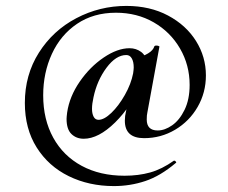

<svg xmlns="http://www.w3.org/2000/svg" viewBox="-20 -523 769 649"><path d="M426 -234 460 -247Q425 -164 369 -109Q313 -54 263 -54Q238 -54 221.5 -70Q205 -86 205 -121Q205 -127 207 -143Q215 -197 249.5 -247Q284 -297 330.5 -328.5Q377 -360 418 -360Q440 -360 457 -347.5Q474 -335 476 -311L447 -330Q463 -332 480.5 -342.5Q498 -353 502 -367Q504 -369 508 -369Q512 -369 515 -368Q518 -367 519 -366L478 -142Q476 -134 476 -119Q476 -82 513 -82Q537 -82 562 -99.5Q587 -117 604 -152Q621 -187 621 -236Q621 -303 588.5 -359Q556 -415 499.5 -447.5Q443 -480 372 -480Q296 -480 240.5 -442.5Q185 -405 155.5 -341Q126 -277 126 -201Q126 -119 160 -57.5Q194 4 256 37.5Q318 71 401 71Q448 71 487.5 60Q527 49 568 20H569Q572 20 574.5 23.5Q577 27 574 28Q522 72 471 89Q420 106 365 106Q281 106 212.5 72.5Q144 39 104 -24.5Q64 -88 64 -175Q64 -270 111.5 -345Q159 -420 238 -461.5Q317 -503 407 -503Q487 -503 548 -470.5Q609 -438 642.5 -384.5Q676 -331 676 -268Q676 -210 648 -161.5Q620 -113 572 -84.5Q524 -56 467 -56Q402 -56 402 -115Q402 -131 406 -147ZM430 -275Q432 -289 432 -295Q432 -314 425.5 -325.5Q419 -337 407 -337Q372 -337 340 -294Q308 -251 296 -194Q291 -172 291 -155Q291 -139 296.5 -128.5Q302 -118 313 -118Q332 -118 356.5 -141.5Q381 -165 402 -202Q423 -239 430 -275Z"/></svg>

Font: Cormorant Garamond
Style: Bold
Weight: 700
Designer: Christian Thalmann (Catharsis Fonts)
Foundry: Catharsis Fonts
Version: Version 4.000